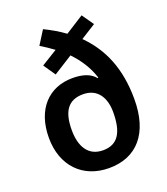

<svg xmlns="http://www.w3.org/2000/svg" viewBox="-141 -862 842 970"><g transform="rotate(-20 280.0 -377.0)"><path d="M204 -764 158 -691C183 -676 205 -661 228 -644L142 -591L186 -527L289 -592C332 -547 364 -498 383 -439L379 -437C355 -467 315 -481 259 -481C132 -481 44 -392 44 -237C44 -87 138 10 279 10C428 10 517 -90 517 -274C517 -440 465 -558 374 -649L455 -700L411 -763L312 -700C278 -725 241 -746 204 -764ZM281 -386C359 -386 394 -326 394 -250C394 -141 361 -85 281 -85C201 -85 166 -147 166 -235C166 -335 201 -386 281 -386Z"/></g></svg>

Font: Noto Sans Gujarati UI SemiCondensed SemiBold
Style: Regular
Weight: 600
Width: 4
Designer: Jelle Bosma - Monotype Design Team, Universal Thirst
Foundry: Monotype Imaging Inc.
Version: Version 2.106